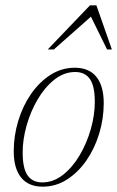

<svg xmlns="http://www.w3.org/2000/svg" viewBox="-20 -690 440 720"><path d="M260.5 -436Q314 -436 341.5 -401.8Q369 -367.5 369 -303.5Q369 -245 352 -189Q335 -133 304 -88.2Q273 -43.5 231.2 -16.8Q189.5 10 140 10Q87 10 59.2 -24.2Q31.5 -58.5 31.5 -122.5Q31.5 -181 48.5 -237Q65.5 -293 96.5 -337.8Q127.5 -382.5 169.2 -409.2Q211 -436 260.5 -436ZM138.5 -6Q180 -6 216 -34.2Q252 -62.5 278.8 -107.8Q305.5 -153 320.5 -205.8Q335.5 -258.5 335.5 -308Q335.5 -367.5 317 -393.8Q298.5 -420 262 -420Q220.5 -420 184.5 -391.8Q148.5 -363.5 121.8 -318.2Q95 -273 80 -220.2Q65 -167.5 65 -118Q65 -58.5 83.5 -32.2Q102 -6 138.5 -6ZM159 -504.5 317.5 -670H341.5L399.5 -504.5H381.5L321 -627.5L182 -504.5Z"/></svg>

Font: Newsreader 16pt ExtraLight
Style: Italic
Weight: 275
Italic angle: -17°
Designer: Hugues Gentile
Foundry: Production Type
Version: Version 1.003; ttfautohint (v1.8.3)